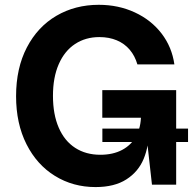

<svg xmlns="http://www.w3.org/2000/svg" viewBox="-20 -757 792 787"><path d="M45.9 -362.8Q45.9 -477.6 90.1 -562.5Q134.3 -647.3 211.2 -692.3Q288.2 -737.3 384.9 -737.3Q465.4 -737.3 532.5 -706.2Q599.7 -675.1 642.3 -619.6Q684.8 -564.1 694.8 -492.9H543.2Q533.1 -527.9 511.8 -553.1Q490.4 -578.4 458.8 -591.7Q427.2 -605 387.3 -605Q330.8 -605 287.7 -576.7Q244.7 -548.4 220.9 -494.1Q197.1 -439.9 197.1 -364.3Q197.1 -288 220.8 -233.6Q244.4 -179.2 288.2 -150.9Q331.9 -122.6 391.3 -122.6Q442.9 -122.6 480.4 -142.4Q517.9 -162.2 537.9 -198.8Q557.9 -235.5 557.9 -285H590.6V-225.3Q590.6 -158.3 568.8 -105.6Q546.9 -52.9 497.9 -21.6Q448.9 9.8 371.7 9.8Q279.4 9.8 205.3 -35.9Q131.1 -81.5 88.5 -166Q45.9 -250.5 45.9 -362.8ZM583.6 -172.4V-274.4H399.3V-387.6H702.1V0H602.9ZM399.6 -230H750.8V-175H399.6Z"/></svg>

Font: Raveo Variable
Style: Regular
Weight: 400
Designer: Jakub Foglar, Rasmus Andersson (Inter)
Foundry: Jakubfoglar.com
Version: Version 1.000;Glyphs 3.2.3 (3260)